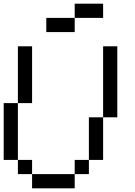

<svg xmlns="http://www.w3.org/2000/svg" viewBox="-20 -1020 732 1040"><path d="M384.6 -846.2H230.8V-923.1H384.6ZM538.5 -923.1H384.6V-1000H538.5ZM153.8 0V-76.9H384.6V0ZM76.9 -76.9V-153.8H153.8V-76.9ZM384.6 -76.9V-153.8H461.5V-76.9ZM461.5 -153.8V-384.6H538.5V-153.8ZM0 -153.8V-461.5H76.9V-153.8ZM76.9 -461.5V-769.2H153.8V-461.5ZM538.5 -384.6V-769.2H615.4V-384.6Z"/></svg>

Font: Mintsoda - Lime Green 13x16
Style: Regular
Weight: 400
Designer: Mintsoda-15
Version: Version 1.0